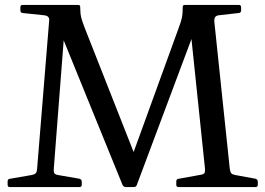

<svg xmlns="http://www.w3.org/2000/svg" viewBox="-20 -762 1080 782"><path d="M20 0Q11 0 11 -10V-23Q11 -33 21 -34L108 -49Q120 -51 125 -56Q130 -61 131 -73L180 -675Q182 -687 176.5 -693Q171 -699 158 -700L72 -709Q63 -710 63 -720V-733Q63 -742 73 -742H293Q303 -742 305 -740Q307 -738 307 -728V-724Q307 -705 311 -689.5Q315 -674 326 -646L547 -85L492 -54L707 -646Q718 -675 721 -690.5Q724 -706 724 -725V-728Q724 -738 726 -740Q728 -742 738 -742H953Q962 -742 962 -732V-719Q962 -710 952 -709L873 -700Q861 -699 856.5 -692.5Q852 -686 853 -673L916 -73Q918 -61 922.5 -56Q927 -51 939 -49L1021 -34Q1030 -31 1030 -22V-9Q1030 0 1020 0H707Q698 0 698 -10V-23Q698 -33 708 -34L797 -50Q809 -52 812.5 -57Q816 -62 815 -74L752 -678L795 -697L537 -8Q534 0 524 0H492Q484 0 479 -9L199 -697L249 -722L199 -74Q198 -62 201.5 -56.5Q205 -51 217 -49L304 -34Q313 -31 313 -22V-9Q313 0 303 0Z"/></svg>

Font: Hahmlet
Style: Regular
Weight: 400
Designer: Minjoo Ham & Mark Frömberg
Foundry: hypertype
Version: Version 1.002